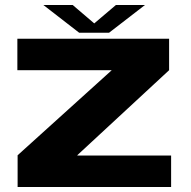

<svg xmlns="http://www.w3.org/2000/svg" viewBox="-20 -743 759 763"><path d="M50 0H660V-125H287.5V-126.5L652 -464V-589H49V-464H423.5V-463.5L50 -126ZM294.5 -613H413.5L556 -723H440.5L354.5 -650L269 -723H152.5Z"/></svg>

Font: Anybody Expanded
Style: Bold
Weight: 700
Width: 7
Designer: Tyler Finck
Foundry: Etcetera Type Company
Version: Version 1.113;gftools[0.9.25]